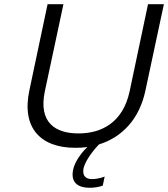

<svg xmlns="http://www.w3.org/2000/svg" viewBox="-20 -690 795 908"><path d="M205 -670 119 -263C81 -85 172 9 336 9C356 9 375 8 393 5C357 41 333 79 326 112C314 168 342 198 405 198C424 198 446 195 466 188L475 145C455 153 433 157 415 157C383 157 369 139 375 106C383 75 409 34 448 -7C558 -41 640 -128 668 -263L755 -670H680L593 -258C561 -109 459 -59 351 -59C243 -59 161 -109 192 -258L280 -670Z"/></svg>

Font: LT Wave Text Light Italic
Style: Regular
Weight: 300
Designer: Daniel Lyons
Version: Version 2.5 (Glyphs App)